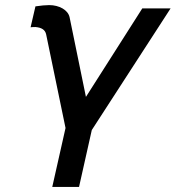

<svg xmlns="http://www.w3.org/2000/svg" viewBox="-20 -533 689 753"><path d="M185 200H290L340 -23L649 -500H538L317 -153L253 -465C247 -494 212 -513 173 -513C160 -513 137 -511 119 -508L100 -426C106 -427 113 -427 119 -427C142 -425 157 -417 161 -398L237 -31Z"/></svg>

Font: Perun Medium Italic
Style: Regular
Weight: 500
Italic angle: -12°
Foundry: Copyright (c) Stefan Peev, Context Ltd, 2016
Version: Version 1.026